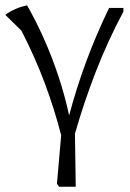

<svg xmlns="http://www.w3.org/2000/svg" viewBox="-27 -511 490 725"><path d="M259 194H196L188 183L204 0Q179 -98 142 -197Q105 -296 54 -395L-7 -455Q11 -468 31.5 -477Q52 -486 75 -491Q108 -434 139 -364.5Q170 -295 194.5 -220.5Q219 -146 234 -75Q261 -177 298.5 -278.5Q336 -380 385 -481H439V-467Q380 -357 334.5 -239.5Q289 -122 256 -6Z"/></svg>

Font: Piazzolla Light
Style: Regular
Weight: 300
Designer: Juan Pablo del Peral
Foundry: Huerta Tipografica
Version: Version 1.330